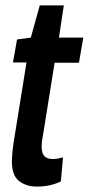

<svg xmlns="http://www.w3.org/2000/svg" viewBox="-20 -680 328 710"><path d="M213 -98 205 -9Q165 10 117 10Q77 10 50.5 -10.5Q24 -31 24 -83Q24 -97 26 -118Q28 -139 31 -157L78 -449H28L43 -534L94 -541L127 -660H216L198 -541H288L272 -448H182L137 -168Q135 -159 134.5 -151.5Q134 -144 134 -137Q134 -115 143.5 -103.5Q153 -92 175 -92Q184 -92 193 -93.5Q202 -95 213 -98Z"/></svg>

Font: Georama Condensed SemiBold
Style: Italic
Weight: 600
Width: 3
Italic angle: -9°
Designer: Jean-Baptiste Levee
Foundry: Production Type
Version: Version 1.000